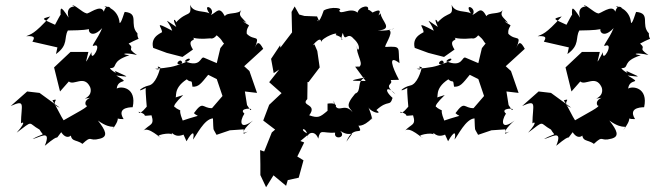

<svg xmlns="http://www.w3.org/2000/svg" viewBox="-20 -569 2749 806"><path d="M368 -160C382 -167 326 -155 341 -126C363 -126 293 -91 247 -64C237 -78 219 -118 200 -148C238 -159 182 -134 231 -117L146 -179L94 -185L25 -124C89 -152 69 -131 68 -50C66 -53 100 -69 50 -12C123 -67 95 -53 146 -25C163 6 172 -15 117 14C141 12 199 -32 168 43C246 -22 200 35 237 -14C267 32 298 -17 277 -21C273 31 299 14 326 35C369 -5 349 27 400 13C435 4 424 -21 391 -63C456 -16 469 -54 449 -22C501 -90 448 -68 499 -69C464 -124 542 -118 537 -119C555 -202 488 -209 470 -197C475 -245 535 -212 468 -252C530 -245 520 -244 461 -272C483 -248 429 -286 445 -283C477 -285 442 -311 523 -337C480 -342 507 -350 555 -338C505 -372 550 -360 520 -386C584 -421 555 -391 557 -429C521 -466 567 -513 504 -519C502 -521 489 -468 482 -473C478 -525 432 -544 418 -542C470 -511 428 -569 416 -520C403 -555 350 -507 343 -513C326 -516 289 -554 284 -545C317 -536 250 -557 268 -495C231 -552 231 -543 237 -477C249 -541 233 -506 211 -465C155 -491 151 -489 191 -500C122 -423 109 -426 90 -417C134 -420 122 -406 116 -394L221 -370L215 -342C269 -381 247 -410 265 -441C333 -442 342 -444 369 -450C338 -465 353 -391 409 -451C388 -401 358 -371 374 -377C413 -392 360 -299 364 -350C329 -283 344 -316 351 -351H276L207 -286L232 -185L269 -227C290 -208 333 -256 358 -204C358 -204 373 -173 336 -155Z M1017 -128 1008 -185 1059 -179 1027 -271 1005 -291 1085 -364C1069 -393 1061 -398 1049 -366C1074 -429 1049 -394 1016 -427C1013 -448 1025 -458 1025 -463C1012 -470 985 -490 1015 -473C990 -502 980 -502 993 -528C983 -507 933 -519 924 -501C900 -546 890 -517 865 -506C888 -534 826 -561 859 -513C837 -525 791 -514 778 -549C785 -494 767 -527 718 -474C725 -478 696 -507 720 -456C654 -500 690 -481 703 -440C622 -483 659 -458 660 -435C667 -433 609 -420 623 -368L680 -347L746 -330L790 -361C758 -412 813 -393 787 -414C778 -418 788 -401 863 -408C889 -400 914 -463 879 -429C930 -391 897 -398 942 -372C940 -410 931 -401 905 -367L890 -304L836 -327C820 -333 825 -283 755 -312C770 -330 787 -322 770 -313C689 -273 741 -339 745 -304C712 -288 687 -285 631 -280C667 -269 624 -299 653 -286C649 -269 633 -215 604 -210C572 -203 545 -174 596 -202C587 -218 594 -148 596 -122C602 -128 564 -80 562 -100C611 -84 563 -80 616 -85C630 -41 608 -50 581 -19C600 -43 659 17 655 8C617 -1 700 -15 701 -4C700 -26 709 20 761 -9C737 -30 744 -18 763 24C789 -22 798 -16 790 17C804 1 837 -70 874 -72C877 -12 872 -36 889 -3L945 -22L1003 -26V-7L1021 -17C982 2 1011 -37 1042 -63C986 -20 985 -60 1006 -92C977 -117 1052 -116 1031 -107ZM714 -159C727 -157 701 -195 764 -236C784 -217 784 -242 788 -205C814 -204 823 -217 854 -255L890 -237L914 -166L870 -115C829 -114 834 -149 794 -94C812 -75 832 -92 747 -63C721 -127 756 -92 716 -117C727 -123 682 -105 749 -170Z M1321 -477 1311 -500 1258 -502 1236 -508 1217 -542 1204 -519 1206 -433 1157 -369 1156 -379 1118 -322 1129 -262 1152 -277 1110 -224 1162 -178 1110 -129 1085 -63 1135 -25 1121 -13 1089 67 1072 61 1073 121V166L1097 217L1128 167L1181 211L1188 187L1234 177L1254 104L1228 88L1257 29L1241 23L1276 -6C1224 -28 1271 -45 1272 12C1265 -10 1302 -27 1316 13C1325 -30 1331 -9 1387 -12C1379 20 1437 10 1408 -20C1457 15 1477 -37 1434 26C1463 -49 1510 5 1485 -41C1478 -45 1501 -29 1544 -75C1534 -64 1554 -50 1527 -118C1538 -96 1590 -86 1560 -107C1611 -153 1616 -119 1628 -158C1584 -198 1611 -208 1640 -173C1584 -220 1634 -210 1620 -233L1655 -234C1627 -286 1606 -343 1657 -304C1649 -369 1669 -376 1599 -372C1587 -369 1635 -433 1614 -442C1660 -461 1622 -436 1566 -441C1636 -446 1579 -482 1578 -513C1549 -482 1607 -549 1541 -515C1576 -486 1515 -551 1521 -520C1542 -555 1486 -543 1481 -516C1451 -541 1408 -503 1404 -525C1424 -535 1370 -543 1339 -525C1317 -460 1311 -485 1311 -485ZM1355 -104C1323 -77 1316 -72 1278 -85C1315 -134 1240 -123 1270 -153L1271 -225L1275 -224L1322 -286L1312 -355L1300 -383C1278 -363 1329 -427 1328 -392C1330 -411 1408 -441 1389 -422C1441 -407 1400 -380 1419 -431C1430 -387 1437 -439 1464 -407C1507 -369 1475 -339 1479 -380C1471 -337 1520 -293 1476 -284C1484 -287 1500 -291 1471 -289L1515 -229C1449 -230 1439 -229 1512 -244C1475 -227 1500 -186 1471 -176C1424 -120 1449 -119 1460 -98C1423 -145 1394 -79 1381 -147C1381 -93 1415 -143 1355 -134Z M2115 -128 2106 -185 2157 -179 2125 -271 2103 -291 2183 -364C2167 -393 2159 -398 2147 -366C2172 -429 2147 -394 2114 -427C2111 -448 2123 -458 2123 -463C2110 -470 2083 -490 2113 -473C2088 -502 2078 -502 2091 -528C2081 -507 2031 -519 2022 -501C1998 -546 1988 -517 1963 -506C1986 -534 1924 -561 1957 -513C1935 -525 1889 -514 1876 -549C1883 -494 1865 -527 1816 -474C1823 -478 1794 -507 1818 -456C1752 -500 1788 -481 1801 -440C1720 -483 1757 -458 1758 -435C1765 -433 1707 -420 1721 -368L1778 -347L1844 -330L1888 -361C1856 -412 1911 -393 1885 -414C1876 -418 1886 -401 1961 -408C1987 -400 2012 -463 1977 -429C2028 -391 1995 -398 2040 -372C2038 -410 2029 -401 2003 -367L1988 -304L1934 -327C1918 -333 1923 -283 1853 -312C1868 -330 1885 -322 1868 -313C1787 -273 1839 -339 1843 -304C1810 -288 1785 -285 1729 -280C1765 -269 1722 -299 1751 -286C1747 -269 1731 -215 1702 -210C1670 -203 1643 -174 1694 -202C1685 -218 1692 -148 1694 -122C1700 -128 1662 -80 1660 -100C1709 -84 1661 -80 1714 -85C1728 -41 1706 -50 1679 -19C1698 -43 1757 17 1753 8C1715 -1 1798 -15 1799 -4C1798 -26 1807 20 1859 -9C1835 -30 1842 -18 1861 24C1887 -22 1896 -16 1888 17C1902 1 1935 -70 1972 -72C1975 -12 1970 -36 1987 -3L2043 -22L2101 -26V-7L2119 -17C2080 2 2109 -37 2140 -63C2084 -20 2083 -60 2104 -92C2075 -117 2150 -116 2129 -107ZM1812 -159C1825 -157 1799 -195 1862 -236C1882 -217 1882 -242 1886 -205C1912 -204 1921 -217 1952 -255L1988 -237L2012 -166L1968 -115C1927 -114 1932 -149 1892 -94C1910 -75 1930 -92 1845 -63C1819 -127 1854 -92 1814 -117C1825 -123 1780 -105 1847 -170Z M2515 -160C2529 -167 2473 -155 2488 -126C2510 -126 2440 -91 2394 -64C2384 -78 2366 -118 2347 -148C2385 -159 2329 -134 2378 -117L2293 -179L2241 -185L2172 -124C2236 -152 2216 -131 2215 -50C2213 -53 2247 -69 2197 -12C2270 -67 2242 -53 2293 -25C2310 6 2319 -15 2264 14C2288 12 2346 -32 2315 43C2393 -22 2347 35 2384 -14C2414 32 2445 -17 2424 -21C2420 31 2446 14 2473 35C2516 -5 2496 27 2547 13C2582 4 2571 -21 2538 -63C2603 -16 2616 -54 2596 -22C2648 -90 2595 -68 2646 -69C2611 -124 2689 -118 2684 -119C2702 -202 2635 -209 2617 -197C2622 -245 2682 -212 2615 -252C2677 -245 2667 -244 2608 -272C2630 -248 2576 -286 2592 -283C2624 -285 2589 -311 2670 -337C2627 -342 2654 -350 2702 -338C2652 -372 2697 -360 2667 -386C2731 -421 2702 -391 2704 -429C2668 -466 2714 -513 2651 -519C2649 -521 2636 -468 2629 -473C2625 -525 2579 -544 2565 -542C2617 -511 2575 -569 2563 -520C2550 -555 2497 -507 2490 -513C2473 -516 2436 -554 2431 -545C2464 -536 2397 -557 2415 -495C2378 -552 2378 -543 2384 -477C2396 -541 2380 -506 2358 -465C2302 -491 2298 -489 2338 -500C2269 -423 2256 -426 2237 -417C2281 -420 2269 -406 2263 -394L2368 -370L2362 -342C2416 -381 2394 -410 2412 -441C2480 -442 2489 -444 2516 -450C2485 -465 2500 -391 2556 -451C2535 -401 2505 -371 2521 -377C2560 -392 2507 -299 2511 -350C2476 -283 2491 -316 2498 -351H2423L2354 -286L2379 -185L2416 -227C2437 -208 2480 -256 2505 -204C2505 -204 2520 -173 2483 -155Z"/></svg>

Font: Asimov Aggro
Style: It
Weight: 500
Designer: Google
Version: Version 2.000980; 2014